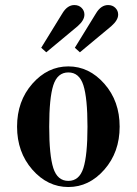

<svg xmlns="http://www.w3.org/2000/svg" viewBox="-20 -732 544 764"><path d="M311.8 -392.8Q295.4 -443.8 252 -443.8Q208.5 -443.8 192.1 -392.8Q175.8 -341.8 175.8 -228Q175.8 -114.3 192.1 -63.2Q208.5 -12.2 252 -12.2Q295.4 -12.2 311.8 -63.2Q328.1 -114.3 328.1 -228Q328.1 -341.8 311.8 -392.8ZM108.6 -398.7Q169.4 -467.8 252 -467.8Q334.5 -467.8 395.3 -398.7Q456.1 -329.6 456.1 -228Q456.1 -126.5 395.3 -57.1Q334.5 12.2 252 12.2Q169.4 12.2 108.6 -57.1Q47.9 -126.5 47.9 -228Q47.9 -329.6 108.6 -398.7ZM277.8 -542 362.8 -680.2Q382.3 -711.9 410.2 -711.9Q427.7 -711.9 439 -700.7Q450.2 -689.5 450.2 -673.8Q450.2 -651.9 422.9 -627.9L297.9 -523.9ZM144 -542 229 -680.2Q248.5 -711.9 275.9 -711.9Q293.5 -711.9 304.7 -700.7Q315.9 -689.5 315.9 -673.8Q315.9 -651.4 289.1 -627.9L164.1 -523.9Z"/></svg>

Font: Flanker Steampunk
Style: Bold
Weight: 700
Designer: Alexey Kryukov, Leonardo Di Lena
Foundry: Alexey Kryukov, Leonardo Di Lena
Version: 1.210